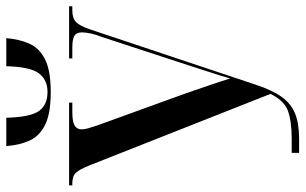

<svg xmlns="http://www.w3.org/2000/svg" viewBox="-196 -752 949 596"><g transform="rotate(-90 278.0 -454.5)"><path d="M290 -771Q223 -771 188 -788.5Q153 -806 139 -837Q125 -868 122 -909H210Q212 -834 231 -807.5Q250 -781 290 -781Q328 -781 348 -808Q368 -835 370 -909H457Q454 -869 440 -837.5Q426 -806 391 -788.5Q356 -771 290 -771ZM101 0V-23H144Q200 -23 232 -35Q264 -47 284 -89L62 -651Q50 -681 39.5 -692.5Q29 -704 7 -704H0V-714H257V-704H228Q198 -704 186 -697Q174 -690 174 -675Q174 -666 177.5 -654Q181 -642 186 -627L286 -351Q299 -313 310 -281Q321 -249 332 -214Q341 -246 351 -276Q361 -306 371 -338L461 -613Q468 -630 471.5 -646.5Q475 -663 475 -674Q475 -691 464.5 -697.5Q454 -704 427 -704H394V-714H556V-704H543Q519 -704 507 -692.5Q495 -681 484 -648L313 -136Q296 -84 275 -54.5Q254 -25 223 -12.5Q192 0 144 0Z"/></g></svg>

Font: Noto Serif Display ExtraCondensed SemiBold
Style: Regular
Weight: 600
Width: 2
Designer: Monotype Design Team
Foundry: Monotype Imaging Inc.
Version: Version 2.009